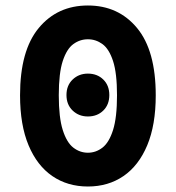

<svg xmlns="http://www.w3.org/2000/svg" viewBox="-20 -667 640 699"><path d="M300 12Q226 12 170.5 -26Q115 -64 84 -138Q53 -212 53 -320Q53 -483 121 -565Q189 -647 300 -647Q411 -647 479 -565Q547 -483 547 -320Q547 -212 516 -138Q485 -64 429.5 -26Q374 12 300 12ZM300 -111Q329 -111 353 -129.5Q377 -148 391.5 -193.5Q406 -239 406 -320Q406 -401 391.5 -445Q377 -489 353 -506.5Q329 -524 300 -524Q271 -524 247 -506.5Q223 -489 208.5 -445Q194 -401 194 -320Q194 -239 208.5 -193.5Q223 -148 247 -129.5Q271 -111 300 -111ZM300 -243Q267 -243 244.5 -264.5Q222 -286 222 -321Q222 -356 244.5 -377.5Q267 -399 300 -399Q334 -399 356 -377.5Q378 -356 378 -321Q378 -286 356 -264.5Q334 -243 300 -243Z"/></svg>

Font: Source Code Pro ExtraBold
Style: Regular
Weight: 800
Monospace: yes
Designer: Paul D. Hunt, Teo Tuominen
Foundry: Adobe Systems Incorporated
Version: Version 1.018;hotconv 1.0.116;makeotfexe 2.5.65601